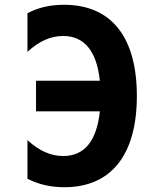

<svg xmlns="http://www.w3.org/2000/svg" viewBox="-20 -762 642 796"><path d="M246.6 14.2C440.4 14.2 547.4 -119.1 547.4 -364.3C547.4 -608.9 440.9 -742.2 245.6 -742.2C187.5 -742.2 137.7 -730.5 93.8 -707V-546.9C141.1 -590.8 189.5 -612.8 241.7 -612.8C329.1 -612.8 380.9 -550.8 394 -427.2H129.4V-300.3H394C380.9 -176.8 329.6 -115.2 242.2 -115.2C189.9 -115.2 141.1 -137.2 93.8 -181.2V-21C139.6 2.4 189 14.2 246.6 14.2Z"/></svg>

Font: Hack
Style: Bold
Weight: 700
Monospace: yes
Designer: Christopher Simpkins
Foundry: Christopher Simpkins
Version: Version 2.010